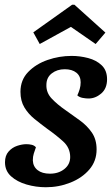

<svg xmlns="http://www.w3.org/2000/svg" viewBox="-20 -765 470 807"><path d="M173 22Q131 22 91.5 10.5Q52 -1 26.5 -24Q1 -47 1 -83Q1 -111 16 -128Q31 -145 52 -152Q73 -159 91 -159Q102 -159 113 -156.5Q124 -154 131 -146Q126 -132 122 -119.5Q118 -107 118 -91Q119 -65 138 -50Q157 -35 190 -35Q226 -35 250.5 -54.5Q275 -74 275 -105Q275 -144 245 -171Q215 -198 178 -224Q151 -244 125 -265Q99 -286 82.5 -313.5Q66 -341 66 -379Q66 -429 98.5 -462.5Q131 -496 180 -513Q229 -530 281 -530Q316 -530 350.5 -521Q385 -512 407.5 -490.5Q430 -469 430 -432Q430 -393 405.5 -372Q381 -351 352 -351Q341 -351 327.5 -353.5Q314 -356 305 -364Q311 -377 315 -390.5Q319 -404 319 -419Q319 -445 301 -459.5Q283 -474 252 -474Q220 -474 197.5 -456.5Q175 -439 175 -408Q174 -375 198 -350Q222 -325 254 -303Q285 -281 315.5 -259Q346 -237 366 -208Q386 -179 386 -137Q386 -88 355.5 -52.5Q325 -17 276 2.5Q227 22 173 22ZM147 -580 120 -629 283 -745H293L423 -628L382 -580L278 -652Z"/></svg>

Font: Sansita Swashed
Style: Regular
Weight: 400
Designer: Pablo Cosgaya
Foundry: Omnibus-Type
Version: Version 1.003; ttfautohint (v1.8.3)